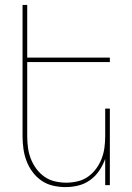

<svg xmlns="http://www.w3.org/2000/svg" viewBox="-20 -755 540 783"><path d="M247 8Q221 8 195.5 2Q170 -4 149 -18.5Q128 -33 112.5 -54Q97 -75 88 -99Q79 -123 75.5 -148.5Q72 -174 72 -200V-735H91V-520H428V-502H91V-200Q91 -177 94 -153.5Q97 -130 105.5 -108Q114 -86 128 -67Q142 -48 161 -34.5Q180 -21 203.5 -15.5Q227 -10 250 -10Q273 -10 296.5 -15.5Q320 -21 339 -34.5Q358 -48 372 -67Q386 -86 394.5 -108Q403 -130 406 -153.5Q409 -177 409 -200V-312H428V0H409V-107Q400 -82 385 -59.5Q370 -37 348 -21Q326 -5 300 1.5Q274 8 247 8Z"/></svg>

Font: Iosevka Term Curly Thin
Style: Regular
Weight: 100
Designer: Belleve Invis
Foundry: Belleve Invis
Version: Version 32.3.0